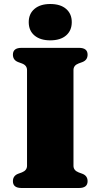

<svg xmlns="http://www.w3.org/2000/svg" viewBox="-20 -939 502 959"><path d="M347 -111Q347 -88 372.5 -78L391.5 -71Q417.5 -61 417.5 -34Q417.5 0 374.5 0H87.5Q44.5 0 44.5 -34Q44.5 -61 70.5 -71L89.5 -78Q115 -88 115 -111V-589Q115 -612.5 89.5 -622L70.5 -629Q44.5 -639 44.5 -666Q44.5 -700 87.5 -700H374.5Q417.5 -700 417.5 -666Q417.5 -639 391.5 -629L372.5 -622Q347 -612.5 347 -589ZM231 -737.5Q181 -737.5 152.2 -761.8Q123.5 -786 123.5 -828.5Q123.5 -870 152.2 -894.5Q181 -919 231 -919Q282 -919 310.2 -894.5Q338.5 -870 338.5 -828.5Q338.5 -786.5 310.2 -762Q282 -737.5 231 -737.5Z"/></svg>

Font: Fraunces 9pt S000 Black
Style: Regular
Weight: 900
Version: Version 1.000; ttfautohint (v1.8.3)